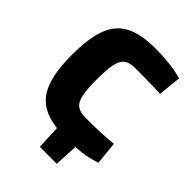

<svg xmlns="http://www.w3.org/2000/svg" viewBox="-242 -816 1082 1082"><g transform="rotate(45 298.5 -275.5)"><path d="M342 -702Q394 -702 430.5 -699Q467 -696 497.5 -691Q528 -686 560 -677L546 -539Q512 -541 483 -541.5Q454 -542 421 -542.5Q388 -543 342 -543Q301 -543 277.5 -526Q254 -509 245 -466Q236 -423 236 -345Q236 -267 245 -224Q254 -181 277.5 -164Q301 -147 342 -147Q415 -147 463.5 -149Q512 -151 561 -156L575 -19Q525 -2 472.5 5Q420 12 342 12Q231 12 164.5 -22.5Q98 -57 68.5 -135Q39 -213 39 -345Q39 -477 68.5 -555Q98 -633 164.5 -667.5Q231 -702 342 -702ZM421 -7 413 151H278L271 -7Z"/></g></svg>

Font: Exo 2 ExtraBold
Style: Regular
Weight: 800
Designer: Natanael Gama
Foundry: Natanael Gama
Version: Version 2.010